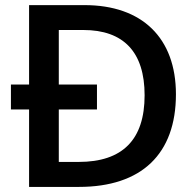

<svg xmlns="http://www.w3.org/2000/svg" viewBox="-20 -734 771 754"><path d="M670.9 -363.8C670.9 -585 538.1 -713.9 312 -713.9H94.2V-401.9H22.9V-304.2H94.2V0H290C536.1 0 670.9 -129.4 670.9 -363.8ZM547.9 -359.9C547.9 -185.5 461.4 -98.1 289.1 -98.1H210.9V-304.2H360.8V-401.9H210.9V-616.2H307.1C465.8 -616.2 547.9 -529.3 547.9 -359.9Z"/></svg>

Font: Open Sans 600
Style: Regular
Weight: 600
Foundry: Ascender Corporation
Version: Version 1.100;PS 001.100;hotconv 1.0.88;makeotf.lib2.5.64775